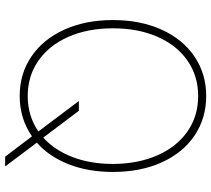

<svg xmlns="http://www.w3.org/2000/svg" viewBox="-58 -700 823 748"><g transform="rotate(90 354.0 -325.5)"><path d="M411.1 -220.7 515.6 -82Q564.5 -126 591.3 -195.8Q618.2 -265.6 618.2 -353.5Q617.7 -452.1 584.2 -527.6Q550.8 -603 491 -644.3Q431.2 -685.5 353.5 -685.5Q276.4 -685.5 216.6 -644.5Q156.7 -603.5 123.3 -528.1Q89.8 -452.6 89.8 -353.5Q89.8 -255.4 123 -179.9Q156.2 -104.5 216.1 -63Q275.9 -21.5 353.5 -21.5Q431.2 -21.5 491.7 -63L373 -220.7ZM535.2 -57.1 627.9 66.4H589.8L510.7 -38.1Q441.4 9.8 353.5 9.8Q266.6 9.8 199.5 -35.9Q132.3 -81.5 95 -164.1Q57.6 -246.6 57.6 -353.5Q57.6 -460.4 95 -543Q132.3 -625.5 199.7 -671.1Q267.1 -716.8 353.5 -716.8Q440.4 -716.8 507.6 -671.4Q574.7 -626 612.1 -543.5Q649.4 -460.9 649.4 -353.5Q649.4 -257.8 619.6 -181.4Q589.8 -105 535.2 -57.1Z"/></g></svg>

Font: Pretendard JP Thin
Style: Regular
Weight: 100
Designer: Base glyphs from Inter by Rasmus Andersson; Hangeul glyphs from Noto Sans CJK(Source Han Sans) by Jang Soo-young and Kan
Foundry: Kil Hyung-jin
Version: Version 1.309